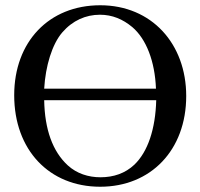

<svg xmlns="http://www.w3.org/2000/svg" viewBox="-20 -696 762 730"><path d="M574 -315C571 -205 542 -119 491 -70C456 -37 412 -22 362 -22C316 -22 272 -36 238 -67C180 -120 150 -204 148 -315ZM148 -359C153 -445 178 -528 217 -573C256 -618 306 -640 360 -640C407 -640 447 -623 483 -593C536 -548 569 -463 573 -359ZM688 -331C688 -529 557 -676 361 -676C166 -676 34 -537 34 -334C34 -126 167 14 361 14C553 14 688 -125 688 -331Z"/></svg>

Font: XITS
Style: Regular
Weight: 400
Designer: MicroPress Inc., with final additions and corrections provided by Coen Hoffman, Elsevier (retired)
Version: Version 1.302